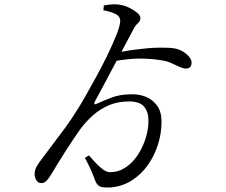

<svg xmlns="http://www.w3.org/2000/svg" viewBox="-20 -812 1040 882"><path d="M455 -765 457 -787Q478 -791 497 -792Q516 -793 532 -790Q552 -787 573.5 -776.5Q595 -766 610 -753.5Q625 -741 625 -729Q625 -715 613.5 -705.5Q602 -696 590 -672Q583 -658 566 -627Q553 -603 538 -574Q573 -581 609 -585Q661 -592 707 -593Q753 -594 780 -590Q811 -585 835.5 -564.5Q860 -544 860 -524Q860 -497 833 -497Q822 -497 805.5 -504.5Q789 -512 767.5 -522Q746 -532 715 -536Q673 -543 617 -543Q571 -542 516 -533Q500 -503 484 -473Q462 -432 444 -398Q426 -364 416 -346Q412 -338 414 -334Q414 -334 414 -334Q416 -331 426 -336Q454 -349 493 -364Q532 -379 588 -379Q623 -379 653 -366Q683 -353 702.5 -325.5Q722 -298 722 -253Q722 -199 705.5 -147.5Q689 -96 659 -53.5Q629 -11 586 16.5Q543 44 490 49Q468 50 454 48.5Q440 47 431 39Q422 31 416 14Q406 -13 395.5 -36Q385 -59 370 -87L389 -98Q420 -61 443.5 -41Q467 -21 485 -21Q524 -21 556.5 -42.5Q589 -64 612.5 -99.5Q636 -135 649 -176.5Q662 -218 662 -257Q662 -299 641.5 -322.5Q621 -346 574 -346Q522 -346 481.5 -329Q441 -312 408.5 -283.5Q376 -255 349 -219Q332 -195 314 -168Q296 -141 278.5 -113.5Q261 -86 246 -61.5Q231 -37 219 -17Q206 5 195 17Q184 29 171 29Q157 30 148 17.5Q139 5 139 -12Q139 -29 147 -44.5Q155 -60 179 -91Q197 -116 223.5 -150.5Q250 -185 279 -224.5Q308 -264 332 -303Q349 -329 373.5 -372Q398 -415 425.5 -465.5Q453 -516 476.5 -565Q500 -614 515.5 -653.5Q531 -693 532 -713Q534 -733 516.5 -744.5Q499 -756 455 -765Z"/></svg>

Font: Early Summer Mincho
Style: Regular
Weight: 400
Designer: GuiWonder
Version: Version 1.002